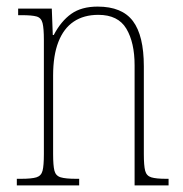

<svg xmlns="http://www.w3.org/2000/svg" viewBox="-20 -562 556 582"><path d="M31 0V-20H43Q76 -20 90.5 -24.5Q105 -29 109 -44.5Q113 -60 113 -95V-441Q113 -476 109 -492Q105 -508 91 -512Q77 -516 46 -516H35V-536H137L140 -456H143Q165 -498 196 -520Q227 -542 276 -542Q350 -542 383 -498Q416 -454 416 -361V-95Q416 -60 420 -44.5Q424 -29 438.5 -24.5Q453 -20 484 -20H491V0H388V-364Q388 -433 363 -475Q338 -517 278 -517Q234 -517 203.5 -496.5Q173 -476 157 -435Q141 -394 141 -333V-95Q141 -60 145 -44.5Q149 -29 164 -24.5Q179 -20 211 -20H220V0Z"/></svg>

Font: Noto Serif Khmer Condensed Thin
Style: Regular
Weight: 250
Width: 3
Designer: Danh Hong and the Monotype Design Team
Foundry: Monotype Imaging Inc.
Version: Version 2.004